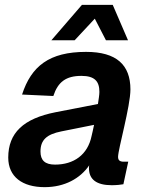

<svg xmlns="http://www.w3.org/2000/svg" viewBox="-20 -760 608 792"><path d="M192 -594H288L371 -683L417 -594H508L445 -740H318ZM347 -66C347 -20 378 4 441 4C459 4 480 2 489 0L509 -93H491C475 -93 467 -98 467 -113C467 -144 518 -322 518 -391C518 -492 461 -546 335 -546C183 -546 109 -487 71 -370L200 -364C219 -422 252 -447 316 -447C371 -447 390 -424 390 -381C390 -369 387 -351 384 -331L209 -297C77 -271 14 -212 14 -110C14 -31 72 12 164 12C247 12 311 -24 348 -78C347 -74 347 -70 347 -66ZM147 -135C147 -183 173 -206 233 -218L368 -245C364 -227 361 -211 358 -200C342 -121 284 -81 207 -81C165 -81 147 -99 147 -135Z"/></svg>

Font: Geist SemiBold
Style: Italic
Weight: 600
Italic angle: -12°
Designer: Basement.studio, Andrés Briganti, Mateo Zaragoza
Foundry: Basement.studio, Vercel, Andrés Briganti, Guido Ferreyra, Mateo Zaragoza
Version: Version 1.500